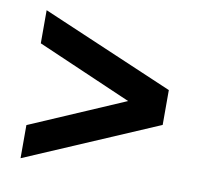

<svg xmlns="http://www.w3.org/2000/svg" viewBox="-57 -576 568 548"><g transform="rotate(10 227.0 -302.5)"><path d="M419 -252 36 -88V-184L310 -302L36 -421V-517L419 -353Z"/></g></svg>

Font: Georama Semi Condensed SemiBold
Style: Regular
Weight: 600
Width: 4
Designer: Jean-Baptiste Levee
Foundry: Production Type
Version: Version 1.000